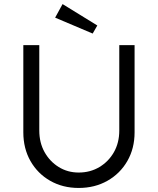

<svg xmlns="http://www.w3.org/2000/svg" viewBox="-20 -924 781 950"><path d="M369.3 6Q290.3 6 228.2 -29.5Q166.1 -65 130.7 -127.3Q95.4 -189.7 95.4 -269V-700.7H174.4V-278Q174.4 -218.2 200.4 -171.5Q226.5 -124.8 270.5 -97.6Q314.6 -70.3 369.3 -70.3Q426.7 -70.3 472.1 -97.6Q517.5 -124.8 543.9 -171.5Q570.2 -218.2 570.2 -278V-700.7H645.9V-269Q645.9 -189.7 610.1 -127.3Q574.3 -65 511.6 -29.5Q449 6 369.3 6ZM438.6 -758 252.8 -836.7 289.6 -903.8 461.5 -797.9Z"/></svg>

Font: Lexend Medium
Style: Regular
Weight: 500
Designer: Bonnie Shaver-Troup, Thomas Jockin
Foundry: Lexend
Version: Version 1.005